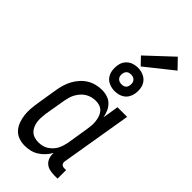

<svg xmlns="http://www.w3.org/2000/svg" viewBox="-306 -1044 1112 1112"><g transform="rotate(45 250.0 -488.0)"><path d="M161 8Q161 8 161 8Q161 8 161 8Q135 8 111.5 -0.5Q88 -9 72 -27Q56 -45 47.5 -68.5Q39 -92 36 -116.5Q33 -141 35 -167.5Q37 -194 41 -219L62 -349Q66 -373 73 -396Q80 -419 91.5 -440.5Q103 -462 120 -481Q137 -500 158 -513Q179 -526 203 -532Q227 -538 250 -538Q273 -538 294.5 -531Q316 -524 331.5 -508.5Q347 -493 355.5 -473Q364 -453 368 -431L384 -530H463L390 -93Q389 -87 390 -81Q391 -75 394.5 -70.5Q398 -66 404 -64Q410 -62 416 -62H431V8H404Q385 8 366 3.5Q347 -1 333.5 -13Q320 -25 314 -43.5Q308 -62 310 -82Q299 -62 283 -44.5Q267 -27 247 -14.5Q227 -2 205 3Q183 8 161 8ZM204 -62Q219 -62 234.5 -65.5Q250 -69 263.5 -77.5Q277 -86 288.5 -98Q300 -110 307.5 -124Q315 -138 319.5 -153Q324 -168 327 -183L348 -313Q351 -330 352.5 -348Q354 -366 352 -382.5Q350 -399 345 -415Q340 -431 329.5 -443.5Q319 -456 303.5 -462Q288 -468 270 -468Q254 -468 237.5 -464Q221 -460 206 -451Q191 -442 179.5 -429Q168 -416 159.5 -401Q151 -386 146.5 -370Q142 -354 139 -338L117 -208Q115 -191 114 -173.5Q113 -156 115.5 -140Q118 -124 124.5 -109Q131 -94 142.5 -83Q154 -72 170 -67Q186 -62 203 -62ZM306 -584Q283 -584 262 -592.5Q241 -601 228.5 -618Q216 -635 212.5 -657.5Q209 -680 213 -703Q215 -719 223.5 -733.5Q232 -748 245.5 -758Q259 -768 275 -772Q291 -776 306 -776Q329 -776 350 -767.5Q371 -759 384 -742Q397 -725 400.5 -702.5Q404 -680 400 -657Q397 -641 389 -626.5Q381 -612 367.5 -602Q354 -592 338 -588Q322 -584 306 -584ZM306 -640Q313 -640 319.5 -641.5Q326 -643 332 -647Q338 -651 341 -657.5Q344 -664 345 -670Q347 -680 345.5 -689.5Q344 -699 338.5 -706Q333 -713 324.5 -716.5Q316 -720 306 -720Q300 -720 293 -718.5Q286 -717 280.5 -713Q275 -709 271.5 -702.5Q268 -696 267 -690Q265 -680 266.5 -670.5Q268 -661 273.5 -654Q279 -647 288 -643.5Q297 -640 306 -640ZM312 -792 268 -838 424 -984 480 -926Z"/></g></svg>

Font: Iosevka Slab
Style: Italic
Weight: 400
Italic angle: -9°
Monospace: yes
Designer: Belleve Invis
Foundry: Belleve Invis
Version: Version 11.1.0; ttfautohint (v1.8.3)